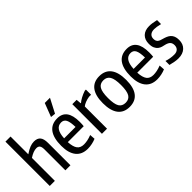

<svg xmlns="http://www.w3.org/2000/svg" viewBox="63 -1636 2475 2475"><g transform="rotate(-45 1300.5 -398.5)"><path d="M59 -808H152V-484Q204 -519 243 -534.5Q282 -550 320 -550Q380 -550 408 -516Q436 -482 436 -408V0H344V-381Q344 -427 329 -447Q314 -467 282 -467Q225 -467 152 -418V0H59Z M699 -617 770 -802H865L765 -610ZM746 9Q640 9 584.5 -60.5Q529 -130 529 -261Q529 -403 583 -476Q637 -549 743 -549Q917 -549 917 -311Q917 -285 916 -268.5Q915 -252 913 -235H623Q628 -146 658 -106Q688 -66 751 -66Q781 -66 816 -73Q851 -80 892 -96L897 -22Q865 -8 824.5 0.5Q784 9 746 9ZM741 -476Q633 -476 624 -303H832Q830 -396 809 -436Q788 -476 741 -476Z M1010 -540H1089L1095 -472H1101Q1109 -480 1124.5 -490.5Q1140 -501 1160 -512Q1180 -523 1202.5 -532.5Q1225 -542 1247 -549H1267V-455H1230Q1191 -449 1157 -435.5Q1123 -422 1103 -405V0H1010Z M1510 9Q1405 9 1351 -62Q1297 -133 1297 -270Q1297 -408 1351 -479Q1405 -550 1510 -550Q1615 -550 1669 -479Q1723 -408 1723 -270Q1723 -132 1669 -61.5Q1615 9 1510 9ZM1510 -66Q1573 -66 1601 -113Q1629 -160 1629 -270Q1629 -380 1600.5 -427.5Q1572 -475 1510 -475Q1447 -475 1419 -427.5Q1391 -380 1391 -270Q1391 -160 1419 -113Q1447 -66 1510 -66Z M2012 9Q1906 9 1850.5 -60.5Q1795 -130 1795 -261Q1795 -403 1849 -476Q1903 -549 2009 -549Q2183 -549 2183 -311Q2183 -285 2182 -268.5Q2181 -252 2179 -235H1889Q1894 -146 1924 -106Q1954 -66 2017 -66Q2047 -66 2082 -73Q2117 -80 2158 -96L2163 -22Q2131 -8 2090.5 0.5Q2050 9 2012 9ZM2007 -476Q1899 -476 1890 -303H2098Q2096 -396 2075 -436Q2054 -476 2007 -476Z M2396 11Q2364 11 2330.5 5Q2297 -1 2253 -12V-85Q2285 -74 2321.5 -68Q2358 -62 2392 -62Q2434 -62 2457.5 -84Q2481 -106 2481 -145Q2481 -181 2462.5 -202Q2444 -223 2402 -234Q2378 -239 2352.5 -246Q2327 -253 2306 -269.5Q2285 -286 2271 -315Q2257 -344 2257 -393Q2257 -468 2300.5 -510Q2344 -552 2422 -552Q2450 -552 2479.5 -547.5Q2509 -543 2549 -534V-461Q2508 -471 2484.5 -474.5Q2461 -478 2439 -478Q2394 -478 2369 -456.5Q2344 -435 2344 -397Q2344 -374 2350.5 -359.5Q2357 -345 2368.5 -336Q2380 -327 2395.5 -321Q2411 -315 2428 -311Q2458 -303 2484 -292Q2510 -281 2529 -263.5Q2548 -246 2559 -219Q2570 -192 2570 -151Q2570 -76 2523.5 -32.5Q2477 11 2396 11Z"/></g></svg>

Font: Encode Sans Compressed
Style: Medium
Weight: 500
Designer: Pablo Impallari, Andres Torresi
Foundry: Pablo Impallari, Andres Torresi
Version: Version 1.000; ttfautohint (v1.00) -l 8 -r 50 -G 200 -x 14 -